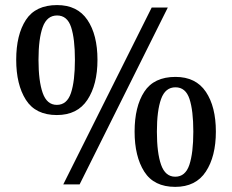

<svg xmlns="http://www.w3.org/2000/svg" viewBox="-20 -727 915 757"><path d="M229.5 0 578.1 -697.3H641.6L293.9 0ZM204.1 -273.4Q120.1 -273.4 82 -333.5Q43.9 -393.6 43.9 -491.2Q43.9 -589.8 82 -648.4Q120.1 -707 205.1 -707Q285.2 -707 324.7 -648.4Q364.3 -589.8 364.3 -491.2Q364.3 -393.6 324.7 -333.5Q285.2 -273.4 204.1 -273.4ZM204.1 -313.5Q244.1 -313.5 259.8 -360.4Q275.4 -407.2 275.4 -491.2Q275.4 -574.2 260.3 -620.1Q245.1 -666 205.1 -666Q165 -666 148.4 -620.1Q131.8 -574.2 131.8 -491.2Q131.8 -407.2 148.4 -360.4Q165 -313.5 204.1 -313.5ZM670.9 9.8Q586.9 9.8 548.8 -50.3Q510.7 -110.4 510.7 -208Q510.7 -306.6 548.8 -365.2Q586.9 -423.8 671.9 -423.8Q752 -423.8 791.5 -365.2Q831.1 -306.6 831.1 -208Q831.1 -110.4 791.5 -50.3Q752 9.8 670.9 9.8ZM670.9 -30.3Q710.9 -30.3 726.6 -77.1Q742.2 -124 742.2 -208Q742.2 -291 727.1 -336.9Q711.9 -382.8 671.9 -382.8Q631.8 -382.8 615.2 -336.9Q598.6 -291 598.6 -208Q598.6 -124 615.2 -77.1Q631.8 -30.3 670.9 -30.3Z"/></svg>

Font: Noto Serif Todhri
Style: Regular
Weight: 400
Designer: Mikhail Merkuryev
Version: Version 1.000; ttfautohint (v1.8.4.7-5d5b)